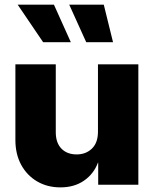

<svg xmlns="http://www.w3.org/2000/svg" viewBox="-20 -791 658 822"><path d="M399.4 -227.1V-515.6H572.3V0H400.4V-94.7H399.4Q381.3 -46.4 339.6 -17.6Q297.9 11.2 238.8 11.2Q182.6 11.2 139.2 -14.2Q95.7 -39.6 70.8 -85.2Q45.9 -130.9 45.9 -191.4V-515.6H218.8V-224.6Q218.8 -179.7 242.9 -154.8Q267.1 -129.9 308.1 -129.9Q347.7 -129.9 373.5 -154.8Q399.4 -179.7 399.4 -227.1ZM164.6 -610.4 55.7 -771H210.9L283.2 -610.4ZM349.1 -610.4 276.4 -771H424.3L463.9 -610.4Z"/></svg>

Font: Inter Display Extra Bold
Style: Regular
Weight: 800
Designer: Rasmus Andersson
Foundry: rsms
Version: Version 4.000;git-4fc901f